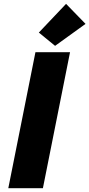

<svg xmlns="http://www.w3.org/2000/svg" viewBox="-20 -996 473 1016"><path d="M23.9 0 167.5 -719.7H350.6L207 0ZM271.5 -753.4 185.5 -823.7 329.6 -975.6 432.6 -869.6Z"/></svg>

Font: Reddit Sans Black
Style: Italic
Weight: 900
Italic angle: -11.25°
Designer: Stephen Hutchings
Version: Version 1.013